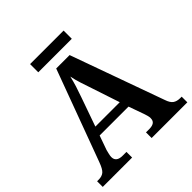

<svg xmlns="http://www.w3.org/2000/svg" viewBox="-220 -1010 1175 1175"><g transform="rotate(-45 367.5 -423.0)"><path d="M3 0V-49H17Q45 -49 62 -63Q79 -77 96 -124L314 -714H430L648 -107Q659 -74 676.5 -61.5Q694 -49 723 -49H735V0H426V-49H455Q480 -49 494 -58.5Q508 -68 508 -91Q508 -101 505 -112Q502 -123 499 -132L462 -236H212L179 -143Q176 -131 172.5 -116.5Q169 -102 169 -92Q169 -49 224 -49H257V0ZM232 -293H443L383 -474Q370 -512 358.5 -547.5Q347 -583 340 -618Q332 -583 322 -551Q312 -519 298 -480ZM220 -775V-846H510V-775Z"/></g></svg>

Font: Noto Serif Malayalam SemiBold
Style: Regular
Weight: 600
Designer: Indian type Foundry, Jelle Bosma, Monotype Design Team
Foundry: Monotype Imaging Inc.
Version: Version 2.104; ttfautohint (v1.8.4.7-5d5b)